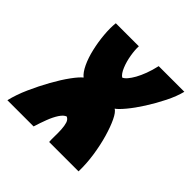

<svg xmlns="http://www.w3.org/2000/svg" viewBox="-178 -610 725 725"><g transform="rotate(45 184.0 -247.5)"><path d="M-41 0Q-32 -38 -13.5 -79.5Q5 -121 26.5 -159.5Q48 -198 68.5 -226Q89 -254 102 -264Q87 -276 74.5 -302.5Q62 -329 54 -363.5Q46 -398 43 -433Q40 -468 43 -495H166Q165 -475 169.5 -448Q174 -421 183.5 -398Q193 -375 205 -367Q213 -370 222 -380.5Q231 -391 240 -407Q249 -423 257.5 -445.5Q266 -468 272 -495H409Q401 -463 382.5 -426Q364 -389 342 -354.5Q320 -320 299.5 -295.5Q279 -271 268 -264Q280 -257 292.5 -231Q305 -205 316 -167Q327 -129 333.5 -85.5Q340 -42 339 0H182Q181 -14 181.5 -31.5Q182 -49 181 -66.5Q180 -84 176 -97Q172 -110 161 -115Q149 -111 137.5 -93.5Q126 -76 116.5 -51Q107 -26 99 0Z"/></g></svg>

Font: Alumni Sans Black
Style: Italic
Weight: 900
Italic angle: -8°
Version: Version 1.016